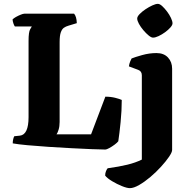

<svg xmlns="http://www.w3.org/2000/svg" viewBox="-20 -775 982 995"><path d="M526 0Q503 0 456 -2Q409 -4 350 -7Q291 -10 231.5 -14Q172 -18 122.5 -22.5Q73 -27 46 -32Q46 -44 48.5 -54Q51 -64 54 -69L83 -72Q128 -77 128 -168V-563Q128 -610 136.5 -623.5Q145 -637 145 -638H57Q53 -643 49.5 -653.5Q46 -664 45 -674Q50 -680 62.5 -687Q75 -694 87.5 -699Q100 -704 106 -704H364Q377 -689 378 -655L335 -642Q321 -638 311 -631Q301 -624 295 -607Q289 -590 289 -556V-143Q289 -120 283.5 -102.5Q278 -85 273 -79H452L526 -274Q554 -274 577.5 -268Q601 -262 611 -257Q611 -202 605 -142Q599 -82 593 -43Q588 -36 574 -25.5Q560 -15 546 -7.5Q532 0 526 0ZM653 200Q638 200 612 189.5Q586 179 561 164Q536 149 525 135Q525 122 529.5 111.5Q534 101 538 97Q597 89 640 78.5Q683 68 715 52V-385Q715 -406 696 -413L648 -431Q650 -445 654.5 -456Q659 -467 662 -472Q679 -479 716.5 -489.5Q754 -500 791 -500Q829 -500 850.5 -477Q872 -454 872 -419V2Q872 14 856 37.5Q840 61 814.5 89Q789 117 759.5 142Q730 167 701.5 183.5Q673 200 653 200ZM773 -580Q764 -580 750.5 -591Q737 -602 723 -618.5Q709 -635 700 -651.5Q691 -668 691 -679Q691 -689 703.5 -702Q716 -715 734 -727Q752 -739 769.5 -747Q787 -755 798 -755Q808 -755 820.5 -743.5Q833 -732 845.5 -715.5Q858 -699 866 -682Q874 -665 874 -654Q874 -645 863 -632.5Q852 -620 835.5 -608Q819 -596 802 -588Q785 -580 773 -580Z"/></svg>

Font: Texturina ExtraBold
Style: Regular
Weight: 800
Designer: Guillermo Torres Carreño
Foundry: Omnibus-Type
Version: Version 1.002; ttfautohint (v1.8.3)